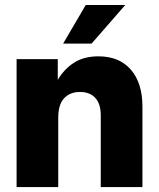

<svg xmlns="http://www.w3.org/2000/svg" viewBox="-20 -754 641 774"><path d="M214.8 -280.3V0H46.9V-515.6H212.9V-432.1Q238.8 -476.1 278.8 -501.5Q318.8 -526.9 377 -526.9Q460.9 -526.9 507.6 -473.1Q554.2 -419.4 554.2 -324.2V0H386.2V-289.1Q386.2 -335 364.3 -359.1Q342.3 -383.3 302.2 -383.3Q262.7 -383.3 238.8 -358.2Q214.8 -333 214.8 -280.3ZM234.4 -578.1 325.7 -733.9H484.9L349.1 -578.1Z"/></svg>

Font: Inter Display ExtraBold
Style: Regular
Weight: 800
Designer: Rasmus Andersson
Foundry: rsms
Version: Version 4.000;git-a52131595